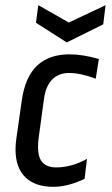

<svg xmlns="http://www.w3.org/2000/svg" viewBox="-20 -710 433 742"><path d="M40 -132Q40 -152 43 -173L64 -321Q77 -413 123.5 -456.5Q170 -500 248 -500Q300 -500 362 -482L350 -406Q291 -428 247 -428Q207 -428 182 -403Q157 -378 150 -328L129 -174Q127 -162 127 -142Q127 -100 145 -81.5Q163 -63 198 -63Q226 -63 257 -71.5Q288 -80 316 -96L307 -19Q242 12 186 12Q116 12 78 -25Q40 -62 40 -132ZM246 -623 388 -690 379 -616 238 -546 119 -622 128 -690Z"/></svg>

Font: Ropa Sans
Style: Italic
Weight: 400
Version: Version 1.100